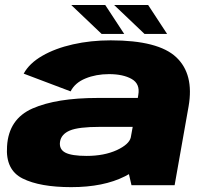

<svg xmlns="http://www.w3.org/2000/svg" viewBox="-20 -762 856 790"><path d="M521 0 510.5 -45.5Q502.5 -41 494 -36.5Q406 8 273 8Q144.5 8 73.2 -27.5Q2 -63 9 -160Q15.5 -272.5 114 -315.8Q212.5 -359 382 -359H547L549 -371.5Q557 -417 521.8 -437Q486.5 -457 428.5 -457Q375 -457 331.8 -439.2Q288.5 -421.5 270.5 -386L77.5 -459Q100.5 -501.5 153.8 -532.2Q207 -563 280.2 -579.5Q353.5 -596 435.5 -596Q631.5 -596 705.2 -526.5Q779 -457 756 -324.5L698.5 0ZM518 -196 526 -240H391.5Q303 -240 267.5 -225Q232 -210 227 -179Q222.5 -148 248.5 -134.2Q274.5 -120.5 336.5 -120.5Q408.5 -120.5 461 -144.5Q511 -168 518 -196ZM574.5 -622.5 449.5 -741.5H589.5L667.5 -622.5ZM398 -622.5 273 -741.5H413L491 -622.5Z"/></svg>

Font: Anybody ExtraExpanded ExtraBold
Style: Italic
Weight: 800
Width: 8
Italic angle: -10°
Designer: Tyler Finck
Foundry: Etcetera Type Company
Version: Version 1.010; ttfautohint (v1.8.3) -l 8 -r 50 -G 200 -x 14 